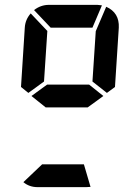

<svg xmlns="http://www.w3.org/2000/svg" viewBox="-20 -770 509 790"><path d="M360.4 -656.2H188.5L120.1 -728.5Q147.5 -750 181.6 -750H380.9L399.4 -748ZM374 -641.6 417 -742.2Q471.7 -717.8 468.8 -656.2L453.1 -412.1L419.9 -387.7L360.4 -434.6ZM153.3 -93.8H325.2L352.5 -1L334 0H134.8Q100.6 0 76.2 -20.5ZM161.1 -434.6 96.7 -387.7 66.4 -412.1 82 -656.2Q84 -689.5 106.4 -714.8L174.8 -642.6ZM109.4 -375 173.8 -421.9H346.7L405.3 -375L340.8 -328.1H168Z"/></svg>

Font: 7-Segment
Style: Regular
Weight: 400
Designer: Jan Bobrowski
Version: Version 3.0